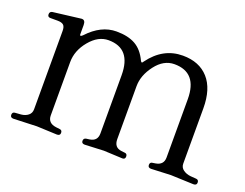

<svg xmlns="http://www.w3.org/2000/svg" viewBox="-87 -675 1074 843"><g transform="rotate(20 450.5 -253.5)"><path d="M168 -511Q184 -511 184 -488V-444Q184 -439 187.5 -439Q191 -439 197 -445Q258 -511 330 -511Q384 -511 418.5 -491.5Q453 -472 474 -427Q477 -421 480 -421Q483 -421 487 -428Q548 -511 640 -511Q717 -511 760 -463Q803 -415 803 -324V-66Q803 -48 817.5 -37.5Q832 -27 852 -25L879 -23Q891 -22 891 -9Q891 4 876 4L769 0L678 4Q663 4 663 -9Q663 -22 675 -23L688 -25Q725 -31 725 -66V-338Q725 -463 618 -463Q568 -463 531 -414.5Q494 -366 494 -315V-68Q494 -29 529 -25L546 -23Q557 -22 557 -9Q557 4 544 4L456 0L368 4Q353 4 353 -8.5Q353 -21 365 -23L380 -25Q416 -30 416 -66V-338Q416 -463 310 -463Q262 -463 223 -416Q184 -369 184 -315V-66Q184 -30 224 -25L241 -23Q253 -22 253 -9Q253 4 238 4L143 0L35 4Q20 4 20 -9Q20 -22 32 -23L60 -25Q80 -27 93 -37.5Q106 -48 106 -66V-432Q106 -452 97.5 -459.5Q89 -467 70 -467H36Q23 -467 23 -480Q23 -493 36 -495L166 -511Q167 -511 168 -511Z"/></g></svg>

Font: Lustria
Style: Regular
Weight: 400
Designer: Matthew Desmond
Foundry: Matthew Desmond
Version: Version 001.001; ttfautohint (v1.6)